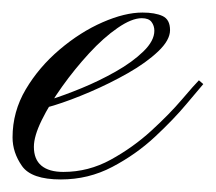

<svg xmlns="http://www.w3.org/2000/svg" viewBox="-50 -286 344 306"><path d="M47 0Q0 0 -15 -21.5Q-30 -43 -30 -67Q-30 -108 -9 -143.5Q12 -179 45 -207Q78 -235 113.5 -250.5Q149 -266 177 -266Q197 -266 209 -260.5Q221 -255 221 -238Q221 -222 202 -204Q183 -186 154 -169.5Q125 -153 93.5 -139.5Q62 -126 36 -118Q10 -110 -2 -110Q-2 -110 -2 -115.5Q-2 -121 -2 -121Q7 -120 29.5 -127Q52 -134 80 -145.5Q108 -157 134.5 -172Q161 -187 178.5 -204Q196 -221 196 -237Q196 -245 191.5 -251Q187 -257 176 -257Q160 -257 137.5 -241.5Q115 -226 92 -201Q69 -176 49 -148Q29 -120 16.5 -94.5Q4 -69 4 -52Q4 -32 16 -22Q28 -12 51 -12Q91 -12 126.5 -31.5Q162 -51 191 -77.5Q220 -104 240 -127.5Q260 -151 267 -158Q267 -158 270.5 -155Q274 -152 274 -152Q267 -144 247 -120Q227 -96 197 -68Q167 -40 129 -20Q91 0 47 0Z"/></svg>

Font: Kapakana
Style: Regular
Weight: 400
Designer: Kousuke Nagai
Version: Version 1.002